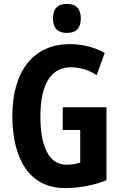

<svg xmlns="http://www.w3.org/2000/svg" viewBox="-20 -949 614 979"><path d="M321 -929C273 -929 250 -904 250 -854C250 -806 275 -781 321 -781C368 -781 392 -806 392 -854C392 -903 370 -929 321 -929ZM300 -402V-286H389V-120C368 -113 344 -109 319 -109C228 -109 186 -205 186 -355C186 -517 239 -606 341 -606C388 -606 432 -592 473 -566L514 -679C466 -706 405 -724 336 -724C147 -724 43 -582 43 -359C43 -133 134 10 310 10C384 10 455 -3 523 -30V-402Z"/></svg>

Font: Noto Sans Myanmar UI ExtraCondensed
Style: Bold
Weight: 700
Width: 2
Designer: Monotype Design Team
Foundry: Monotype Imaging Inc.
Version: Version 2.103